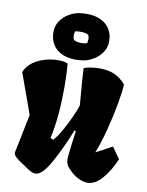

<svg xmlns="http://www.w3.org/2000/svg" viewBox="-93 -906 753 982"><g transform="rotate(10 284.0 -415.0)"><path d="M204.6 -183.1 219.2 -176.3Q236.3 -192.9 258.5 -231.9Q280.8 -271 299.3 -312.3Q317.9 -353.5 323.2 -373Q309.1 -542 309.1 -563.5Q317.4 -568.8 340.8 -573Q364.3 -577.1 391.1 -577.1Q435.5 -577.1 468 -563Q500.5 -548.8 526.4 -518.1V-512.7Q526.4 -488.3 514.4 -419.9Q502.4 -351.6 482.9 -276.1Q463.4 -200.7 442.4 -150.4L526.9 -195.3L568.4 -136.2Q540.5 -71.8 504.6 -31Q468.8 9.8 429.2 9.8Q406.2 9.8 380.1 -3.7Q354 -17.1 334 -39.1Q332 -41 324.5 -48.8Q316.9 -56.6 312.7 -67.9Q308.6 -79.1 308.6 -94.2Q308.6 -98.1 309.6 -107.9Q316.4 -175.8 326.2 -239.3L318.8 -242.7Q281.7 -148.4 238 -69.3Q194.3 9.8 159.7 9.8Q147.5 9.8 135.5 3.7Q123.5 -2.4 106 -15.1L88.9 -26.4Q64 -42.5 51 -54Q38.1 -65.4 38.1 -79.1L79.1 -279.8L3.4 -490.2Q16.1 -521.5 44.4 -542Q72.8 -562.5 106.9 -572Q141.1 -581.5 173.8 -581.5Q207 -581.5 224.6 -573.2Q229.5 -521.5 229.5 -454.6Q229.5 -377.9 223.9 -312.3Q218.3 -246.6 204.6 -183.1ZM261.2 -599.6Q219.7 -599.6 189 -614Q158.2 -628.4 141.6 -655.5Q125 -682.6 125 -719.2Q125 -752.4 142.3 -777.6Q159.7 -802.7 185.3 -817.6Q210.9 -832.5 235.4 -836.9Q255.9 -840.3 278.3 -840.3Q319.3 -840.3 350.1 -825.9Q380.9 -811.5 397.5 -784.7Q414.1 -757.8 414.1 -721.7Q414.1 -688.5 396.5 -663.3Q378.9 -638.2 353.5 -623Q328.1 -607.9 303.7 -603.5Q280.3 -599.6 261.2 -599.6ZM233.9 -742.2Q230.5 -730.5 230.5 -720.7Q230.5 -705.6 236.3 -697.3Q252.4 -688.5 274.9 -688.5Q290.5 -688.5 304.7 -692.9Q307.6 -706.5 307.6 -714.8Q307.6 -727.5 303.2 -735.4Q291.5 -744.6 260.3 -744.6Q244.6 -744.6 233.9 -742.2Z"/></g></svg>

Font: Fruktur
Style: Regular
Weight: 400
Designer: Viktoriya Grabowska
Foundry: Viktoriya Grabowska
Version: Version 1.004; ttfautohint (v1.4.1)